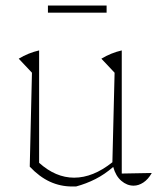

<svg xmlns="http://www.w3.org/2000/svg" viewBox="-20 -670 581 697"><path d="M88 -65 96 -406 48 -457Q83 -478 122 -487V-79Q182 -25 249 -25Q318 -25 388 -81L396 -406L348 -457Q383 -478 422 -487V-40L531 -42Q518 -19 500.5 -7.5Q483 4 465 4Q441 4 420.5 -13.5Q400 -31 391 -64Q360 -37 326.5 -20Q293 -3 256 7H242Q199 7 161 -10.5Q123 -28 88 -65ZM154 -624V-650H367V-624Z"/></svg>

Font: Piazzolla Thin
Style: Regular
Weight: 100
Designer: Juan Pablo del Peral
Foundry: Huerta Tipografica
Version: Version 1.330